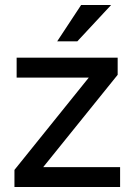

<svg xmlns="http://www.w3.org/2000/svg" viewBox="-20 -752 541 772"><path d="M38.1 0V-68.8L336.9 -439.9H46.9V-520H453.1V-451.2L153.8 -80.1H462.9V0ZM210 -585.9 306.2 -731.9H426.8L291 -585.9Z"/></svg>

Font: Aspekta 450
Style: Regular
Weight: 450
Designer: Ivo Dolenc
Version: Version 2.000